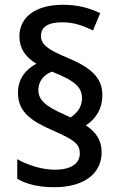

<svg xmlns="http://www.w3.org/2000/svg" viewBox="-20 -784 503 801"><path d="M55 -398C55 -318 106 -281 202 -239C293 -199 313 -182 313 -144C313 -106 283 -76 208 -76C155 -76 93 -96 52 -120V-38C92 -15 142 -3 206 -3C330 -3 404 -59 404 -149C404 -198 381 -233 338 -261C376 -285 407 -326 407 -388C407 -463 355 -504 259 -544C180 -577 151 -598 151 -634C151 -670 178 -691 240 -691C288 -691 326 -677 368 -657L398 -729C351 -751 306 -764 242 -764C130 -764 61 -714 61 -632C61 -582 86 -546 132 -518C89 -496 55 -456 55 -398ZM140 -409C140 -446 165 -474 197 -485C296 -446 322 -419 322 -373C322 -336 300 -311 274 -294L249 -306C171 -340 140 -366 140 -409Z"/></svg>

Font: Noto Sans Devanagari SemiCondensed Medium
Style: Regular
Weight: 500
Width: 4
Designer: Jelle Bosma - Monotype Design Team
Foundry: Monotype Imaging Inc.
Version: Version 2.004